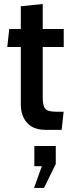

<svg xmlns="http://www.w3.org/2000/svg" viewBox="-20 -642 360 964"><path d="M208.5 10Q165.5 10 138.2 -7Q111 -24 97.8 -52.5Q84.5 -81 84.5 -116V-406H16.5L26.5 -496.5H84.5V-610.5L194.5 -622V-496.5H300V-406H194.5V-158.5Q194.5 -126 200 -109.2Q205.5 -92.5 221 -86.8Q236.5 -81 267.5 -81H299.5L289.5 10ZM201 301.5H151L190 192.5H152.5V91H260V181.5Z"/></svg>

Font: Cabin SemiCondensed SemiBold
Style: Regular
Weight: 600
Width: 4
Designer: Pablo Impallari
Foundry: Pablo Impallari. http://www.impallari.com Igino Marini. http://www.ikern.com
Version: Version 3.001